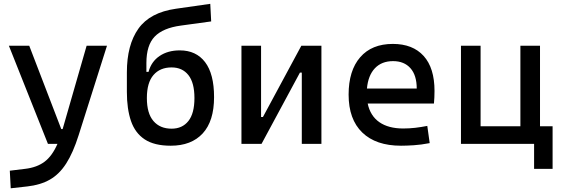

<svg xmlns="http://www.w3.org/2000/svg" viewBox="-20 -759 2970 1013"><path d="M36.6 234.4 31.7 141.6 112.8 131.8Q174.8 124.5 215.1 94.2Q255.4 64 283.2 0H232.9L26.9 -517.6H134.3L303.2 -78.1H310.5L437 -517.6H544.4L395 -45.9Q365.7 46.9 329.3 103.5Q293 160.2 243.4 188.5Q193.8 216.8 124.5 224.6Z M880.9 9.8Q793.9 9.8 743.4 -23.7Q692.9 -57.1 671.1 -120.6Q649.4 -184.1 649.4 -273.9V-377Q649.4 -522 710.2 -607.7Q771 -693.4 908.2 -712.9L1089.4 -738.8L1094.2 -646L934.1 -624Q839.8 -611.3 796.1 -565.9Q752.4 -520.5 752.4 -426.8V-379.9H763.7Q778.3 -434.1 822 -463.6Q865.7 -493.2 928.7 -493.2Q1014.6 -493.2 1062 -431.2Q1109.4 -369.1 1109.4 -246.6Q1109.4 -120.1 1049.6 -55.2Q989.7 9.8 880.9 9.8ZM885.3 -80.1Q941.9 -80.1 973.9 -120.4Q1005.9 -160.6 1005.9 -241.7Q1005.9 -322.8 973.9 -363Q941.9 -403.3 885.3 -403.3Q824.2 -403.3 789.6 -363Q754.9 -322.8 754.9 -241.7Q754.9 -160.6 789.6 -120.4Q824.2 -80.1 885.3 -80.1Z M1253.9 0V-517.6H1357.4V-141.6H1367.2L1569.8 -517.6H1675.8V0H1572.3V-376H1562.5L1359.9 0Z M2095.7 9.8Q1963.4 9.8 1891.4 -59.8Q1819.3 -129.4 1819.3 -259.8Q1819.3 -386.7 1880.4 -457Q1941.4 -527.3 2052.7 -527.3Q2157.7 -527.3 2215.1 -463.9Q2272.5 -400.4 2272.5 -279.3Q2272.5 -243.7 2269.5 -212.9H1919.9Q1933.6 -147.9 1981.4 -114.5Q2029.3 -81.1 2107.4 -81.1Q2139.6 -81.1 2170.9 -84.7Q2202.1 -88.4 2234.4 -94.7L2247.1 -3.9Q2201.2 4.9 2163.1 7.3Q2125 9.8 2095.7 9.8ZM1916 -292H2178.7Q2178.7 -361.8 2145.5 -399.2Q2112.3 -436.5 2053.7 -436.5Q1993.7 -436.5 1958 -398.9Q1922.4 -361.3 1916 -292Z M2412.1 0V-517.6H2515.6V-92.8H2725.6V-517.6H2829.1V-92.8H2895.5V131.8H2797.9V0Z"/></svg>

Font: Cascadia Mono PL
Style: Regular
Weight: 400
Monospace: yes
Designer: Aaron Bell
Foundry: Saja Typeworks
Version: Version 2404.023; ttfautohint (v1.8.4)